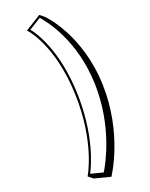

<svg xmlns="http://www.w3.org/2000/svg" viewBox="-291 -927 995 1271"><g transform="rotate(-30 206.0 -291.5)"><path d="M146.9 291.8C146.9 291.8 352.3 80.8 402.1 -265.2C453.4 -621.2 296.4 -843.2 296.4 -843.2L269.2 -875L147.1 -826C147.1 -826 263.5 -655 211.9 -297C163.2 41 11.7 211 11.7 211L38.9 242.8ZM117.5 241.7 35.1 204.2C73.4 154.2 186 -13.2 226.9 -297C270.2 -597.9 196.2 -769.4 169.4 -819.6L261.9 -856.7C289.4 -812.8 404.4 -606.1 359.9 -297C316.8 2.3 155.1 199.3 117.5 241.7Z"/></g></svg>

Font: Blink
Style: 3DObl
Weight: 400
Designer: Mew Too
Foundry: Cannot Into Space Fonts
Version: Version 001.000